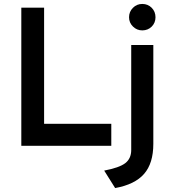

<svg xmlns="http://www.w3.org/2000/svg" viewBox="-20 -739 877 973"><path d="M88 0V-700H203.5V-111.5H544V0ZM563.5 214 508 125.5Q584.5 111 614.8 87.8Q645 64.5 645 21V-511H757V-10Q757 88.5 710.2 142.2Q663.5 196 563.5 214ZM701 -585Q673.5 -585 653.8 -604.5Q634 -624 634 -651.5Q634 -679.5 653.5 -699.2Q673 -719 701 -719Q729.5 -719 748.8 -699.5Q768 -680 768 -651.5Q768 -623.5 748.8 -604.2Q729.5 -585 701 -585Z"/></svg>

Font: Overpass SemiBold
Style: Regular
Weight: 600
Designer: Delve Withrington, Dave Bailey, Thomas Jockin
Foundry: Delve Fonts LLC
Version: Version 4.000